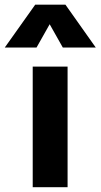

<svg xmlns="http://www.w3.org/2000/svg" viewBox="-66 -784 421 804"><path d="M71 0V-505H217V0ZM-46 -585 81.5 -764.5H208L335 -585H197L142 -682.5L87 -585Z"/></svg>

Font: Geologica Cursive SemiBold
Style: Regular
Weight: 600
Designer: Sindre Bremnes, Frode Helland
Foundry: Monokrom Skriftforlag AS
Version: Version 1.010;gftools[0.9.28]